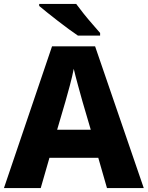

<svg xmlns="http://www.w3.org/2000/svg" viewBox="-20 -951 747 971"><path d="M178.2 -931.2V-920.9C220.2 -885.3 322.8 -804.7 374 -771H486.3V-784.2C475.6 -796.9 462.9 -811.5 447.8 -828.6C418 -862.3 386.7 -901.9 365.2 -931.2ZM707 0 460.9 -716.8H243.2L0 0H186L230 -152.8H477.1L521 0ZM439 -294.9H269L311 -438C320.3 -469.7 345.7 -561 353 -603C362.3 -561 387.7 -472.2 397 -438Z"/></svg>

Font: Noto Reveo Sans
Style: Regular
Weight: 800
Designer: Monotype Design Team
Foundry: Monotype Imaging Inc.
Version: Version 2.007